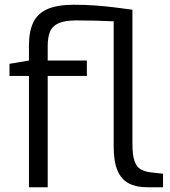

<svg xmlns="http://www.w3.org/2000/svg" viewBox="-20 -789 717 809"><path d="M102 0V-469H20V-520L102 -534V-598Q102 -656 120 -694Q138 -732 179.5 -750.5Q221 -769 292 -769Q342 -769 387 -765.5Q432 -762 470 -757Q508 -752 538 -748V-694Q505 -697 464 -699Q423 -701 381.5 -702Q340 -703 302 -703Q253 -703 226.5 -691Q200 -679 190.5 -655Q181 -631 181 -595V-534H346V-469H181V0ZM600 0Q554 0 522.5 -16.5Q491 -33 475 -70.5Q459 -108 459 -172V-737H538V-182Q538 -134 547 -109.5Q556 -85 573 -75.5Q590 -66 613 -63L667 -57V0Z"/></svg>

Font: Exo Thin
Style: Regular
Weight: 400
Version: Version 2.000